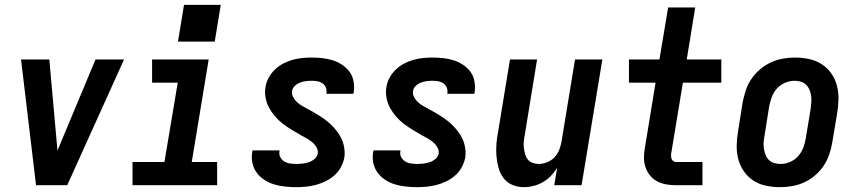

<svg xmlns="http://www.w3.org/2000/svg" viewBox="-20 -766 3540 794"><path d="M129 0 67 -520H184L215 -173Q216 -166 216.5 -158.5Q217 -151 217 -143Q221 -151 224 -158.5Q227 -166 230 -173L375 -520H493L258 0Z M528 0V-96H660L715 -424H609V-520H843L773 -96H878V0ZM868 -594H716L741 -746H893Z M1205 8Q1182 8 1158.5 5.5Q1135 3 1113.5 -3.5Q1092 -10 1073.5 -22Q1055 -34 1042 -51.5Q1029 -69 1024 -91Q1019 -113 1023 -137Q1023 -139 1023.5 -140.5Q1024 -142 1025 -144H1136Q1136 -143 1136 -142.5Q1136 -142 1136 -141Q1133 -128 1139 -116.5Q1145 -105 1155.5 -98.5Q1166 -92 1179 -90Q1192 -88 1205 -88Q1218 -88 1231 -89.5Q1244 -91 1256.5 -95Q1269 -99 1280.5 -108.5Q1292 -118 1294 -131Q1296 -145 1288.5 -157.5Q1281 -170 1270.5 -178.5Q1260 -187 1248 -194Q1236 -201 1224 -207Q1205 -218 1186 -229.5Q1167 -241 1150 -254Q1133 -267 1118.5 -283.5Q1104 -300 1093.5 -319Q1083 -338 1078.5 -360.5Q1074 -383 1078 -406Q1081 -426 1091 -444.5Q1101 -463 1116.5 -478Q1132 -493 1151 -503Q1170 -513 1189.5 -518.5Q1209 -524 1229 -526Q1249 -528 1268 -528Q1291 -528 1313.5 -525.5Q1336 -523 1356.5 -516.5Q1377 -510 1395 -498Q1413 -486 1425.5 -469Q1438 -452 1442 -430Q1446 -408 1443 -385Q1442 -383 1442 -381.5Q1442 -380 1441 -378H1330Q1330 -379 1330 -379.5Q1330 -380 1330 -381Q1332 -393 1327.5 -404Q1323 -415 1313.5 -421.5Q1304 -428 1292.5 -430Q1281 -432 1268 -432Q1257 -432 1245 -430.5Q1233 -429 1221 -424.5Q1209 -420 1199.5 -411Q1190 -402 1188 -390Q1186 -376 1192.5 -364Q1199 -352 1209 -343Q1219 -334 1230.5 -327.5Q1242 -321 1254 -314.5Q1266 -308 1277.5 -301.5Q1289 -295 1300 -288Q1311 -281 1322 -273Q1333 -265 1342.5 -256.5Q1352 -248 1361 -238Q1370 -228 1377.5 -217.5Q1385 -207 1391 -195Q1397 -183 1400.5 -169.5Q1404 -156 1405 -142Q1406 -128 1404 -114Q1400 -94 1389.5 -74.5Q1379 -55 1362.5 -40.5Q1346 -26 1326.5 -16.5Q1307 -7 1286.5 -1.5Q1266 4 1245.5 6Q1225 8 1205 8Z M1705 8Q1682 8 1658.5 5.5Q1635 3 1613.5 -3.5Q1592 -10 1573.5 -22Q1555 -34 1542 -51.5Q1529 -69 1524 -91Q1519 -113 1523 -137Q1523 -139 1523.5 -140.5Q1524 -142 1525 -144H1636Q1636 -143 1636 -142.5Q1636 -142 1636 -141Q1633 -128 1639 -116.5Q1645 -105 1655.5 -98.5Q1666 -92 1679 -90Q1692 -88 1705 -88Q1718 -88 1731 -89.5Q1744 -91 1756.5 -95Q1769 -99 1780.5 -108.5Q1792 -118 1794 -131Q1796 -145 1788.5 -157.5Q1781 -170 1770.5 -178.5Q1760 -187 1748 -194Q1736 -201 1724 -207Q1705 -218 1686 -229.5Q1667 -241 1650 -254Q1633 -267 1618.5 -283.5Q1604 -300 1593.5 -319Q1583 -338 1578.5 -360.5Q1574 -383 1578 -406Q1581 -426 1591 -444.5Q1601 -463 1616.5 -478Q1632 -493 1651 -503Q1670 -513 1689.5 -518.5Q1709 -524 1729 -526Q1749 -528 1768 -528Q1791 -528 1813.5 -525.5Q1836 -523 1856.5 -516.5Q1877 -510 1895 -498Q1913 -486 1925.5 -469Q1938 -452 1942 -430Q1946 -408 1943 -385Q1942 -383 1942 -381.5Q1942 -380 1941 -378H1830Q1830 -379 1830 -379.5Q1830 -380 1830 -381Q1832 -393 1827.5 -404Q1823 -415 1813.5 -421.5Q1804 -428 1792.5 -430Q1781 -432 1768 -432Q1757 -432 1745 -430.5Q1733 -429 1721 -424.5Q1709 -420 1699.5 -411Q1690 -402 1688 -390Q1686 -376 1692.5 -364Q1699 -352 1709 -343Q1719 -334 1730.5 -327.5Q1742 -321 1754 -314.5Q1766 -308 1777.5 -301.5Q1789 -295 1800 -288Q1811 -281 1822 -273Q1833 -265 1842.5 -256.5Q1852 -248 1861 -238Q1870 -228 1877.5 -217.5Q1885 -207 1891 -195Q1897 -183 1900.5 -169.5Q1904 -156 1905 -142Q1906 -128 1904 -114Q1900 -94 1889.5 -74.5Q1879 -55 1862.5 -40.5Q1846 -26 1826.5 -16.5Q1807 -7 1786.5 -1.5Q1766 4 1745.5 6Q1725 8 1705 8Z M2147 8Q2121 8 2098.5 -1.5Q2076 -11 2062 -30Q2048 -49 2041.5 -72.5Q2035 -96 2033 -121Q2031 -146 2033 -171.5Q2035 -197 2040 -222L2089 -520H2201L2150 -207Q2147 -193 2146 -180Q2145 -167 2146.5 -154Q2148 -141 2151.5 -128.5Q2155 -116 2162.5 -106.5Q2170 -97 2182.5 -92.5Q2195 -88 2208 -88Q2225 -88 2242.5 -95Q2260 -102 2273 -115.5Q2286 -129 2292.5 -146Q2299 -163 2302 -180L2358 -520H2471L2385 0H2272L2284 -72Q2273 -54 2258 -38.5Q2243 -23 2224.5 -12.5Q2206 -2 2186 3Q2166 8 2147 8Z M2776 0Q2755 0 2735 -3.5Q2715 -7 2698 -16Q2681 -25 2668.5 -40Q2656 -55 2649.5 -74Q2643 -93 2643 -113.5Q2643 -134 2647 -155L2691 -424H2581V-520H2707L2743 -735H2855L2820 -520H2963V-424H2804L2757 -139Q2755 -132 2755 -125Q2755 -118 2756.5 -111.5Q2758 -105 2763.5 -100.5Q2769 -96 2776 -96H2885V0Z M3206 8Q3176 8 3147.5 2Q3119 -4 3096 -19Q3073 -34 3057 -56.5Q3041 -79 3033.5 -106.5Q3026 -134 3026.5 -163.5Q3027 -193 3032 -222L3051 -342Q3056 -367 3064 -392Q3072 -417 3087 -439Q3102 -461 3123 -479Q3144 -497 3168 -508Q3192 -519 3217.5 -523.5Q3243 -528 3267 -528Q3297 -528 3325.5 -522Q3354 -516 3377.5 -501Q3401 -486 3417 -463.5Q3433 -441 3440.5 -413.5Q3448 -386 3447.5 -356.5Q3447 -327 3442 -298L3422 -178Q3418 -153 3409.5 -128Q3401 -103 3386.5 -81Q3372 -59 3351 -41Q3330 -23 3306 -12Q3282 -1 3256.5 3.5Q3231 8 3206 8ZM3207 -88Q3227 -88 3246.5 -96Q3266 -104 3280 -119.5Q3294 -135 3301.5 -154.5Q3309 -174 3312 -193L3332 -313Q3334 -327 3335 -341Q3336 -355 3334.5 -368Q3333 -381 3328 -393.5Q3323 -406 3314 -415Q3305 -424 3292.5 -428Q3280 -432 3266 -432Q3247 -432 3227.5 -424Q3208 -416 3193.5 -400.5Q3179 -385 3172 -365.5Q3165 -346 3161 -327L3142 -207Q3139 -193 3138 -179Q3137 -165 3139 -152Q3141 -139 3145.5 -126.5Q3150 -114 3159 -105Q3168 -96 3181 -92Q3194 -88 3207 -88Z"/></svg>

Font: Iosevka SS04 Oblique
Style: Bold
Weight: 700
Italic angle: -9°
Monospace: yes
Designer: Belleve Invis
Foundry: Belleve Invis
Version: Version 19.0.0; ttfautohint (v1.8.4)